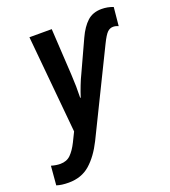

<svg xmlns="http://www.w3.org/2000/svg" viewBox="-220 -658 888 1003"><g transform="rotate(-20 223.5 -157.0)"><path d="M193 83 418 -376Q439 -419 453 -432.5Q467 -446 485 -446Q499 -446 514 -439L524 -542Q493 -554 460 -554Q411 -554 380 -525.5Q349 -497 325 -445L246 -273Q234 -249 221 -215.5Q208 -182 200 -156H197Q199 -218 195 -285L180 -544H56L107 -2L81 51Q62 89 40 111Q18 133 -18 133Q-41 133 -68 125L-77 231Q-50 240 -10 240Q61 240 108.5 198.5Q156 157 193 83Z"/></g></svg>

Font: Noto Sans UI SemiCondensed
Style: Bold Italic
Weight: 700
Width: 4
Designer: Monotype Design Team
Foundry: Monotype Imaging Inc.
Version: 1.001